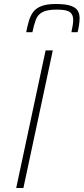

<svg xmlns="http://www.w3.org/2000/svg" viewBox="-20 -940 418 960"><path d="M61 0 208 -688H244L97 0ZM111 -779Q117 -810 124.5 -835.5Q132 -861 146 -880Q160 -899 187 -909.5Q214 -920 259 -920Q307 -920 332.5 -911.5Q358 -903 368 -887.5Q378 -872 378 -850Q378 -834 375.5 -816.5Q373 -799 368 -779H337Q341 -798 343.5 -813Q346 -828 346 -841Q346 -867 329.5 -879.5Q313 -892 264 -892Q216 -892 192.5 -879.5Q169 -867 159.5 -842Q150 -817 142 -779Z"/></svg>

Font: Saira Thin Thin
Style: Italic
Weight: 250
Italic angle: -12°
Version: Version 1.101